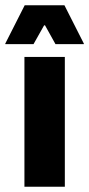

<svg xmlns="http://www.w3.org/2000/svg" viewBox="-41 -707 338 727"><path d="M51.5 0V-491.5H204.5V0ZM52.5 -687H203L276.5 -542V-540H169L129.5 -611H126L86 -540H-21V-542Z"/></svg>

Font: Anek Tamil
Style: Bold
Weight: 700
Designer: Aadarsh Rajan (Tamil), Yesha Goshar (Latin)
Foundry: Ek Type
Version: Version 1.003